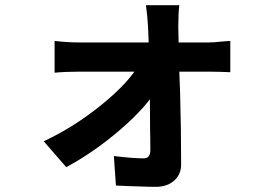

<svg xmlns="http://www.w3.org/2000/svg" viewBox="-20 -642 1040 742"><path d="M669 -539Q671 -469 671 -444Q673 -351 676 -284Q680 -149 680 -6Q680 32 653 56Q626 80 583 80Q551 80 518.5 78.5Q486 77 471 77L428 75L420 -39Q494 -30 535 -30Q561 -30 561 -61Q561 -109 560 -140L559 -294L558 -353Q557 -382 555.5 -442Q554 -502 552 -539Q550 -579 544 -622H673Q669 -590 669 -539ZM282 -478H492H590H680H751H788Q807 -478 832 -481L870 -484V-363Q822 -365 793 -365H594H494H400H325H285Q230 -365 191 -361V-484Q239 -478 282 -478ZM523 -402 588 -401 590 -304Q548 -230 446 -142Q344 -54 236 4L149 -96Q265 -150 373 -237.5Q481 -325 523 -402Z"/></svg>

Font: Merged Yaku Han JP
Style: Bold
Weight: 700
Designer: Ryoko NISHIZUKA 西塚涼子 (kana, bopomofo & ideographs); Paul D. Hunt (Latin, Greek & Cyrillic); Sandoll Communications 산돌커뮤니
Foundry: Adobe
Version: Version 2.004